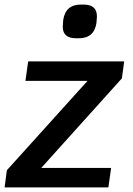

<svg xmlns="http://www.w3.org/2000/svg" viewBox="-47 -818 580 838"><path d="M485 -476 133 -85H438L426 0H-27L-17 -75L335 -465H64L76 -550H495ZM227 -701Q227 -712 228 -718L229 -731Q239 -798 306 -798H318Q376 -798 376 -747Q376 -737 375 -731L374 -718Q364 -651 297 -651H285Q227 -651 227 -701Z"/></svg>

Font: Krub SemiBold
Style: Italic
Weight: 600
Italic angle: -8°
Designer: Ekaluck Peanpanawate
Foundry: Cadson Demak Co.,Ltd.
Version: Version 1.000; ttfautohint (v1.6)